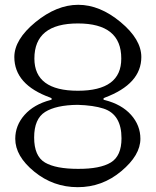

<svg xmlns="http://www.w3.org/2000/svg" viewBox="-20 -774 652 804"><path d="M168.5 -93.3Q213.9 -66.9 306.6 -66.9Q399.4 -66.4 444.3 -93.8Q488.8 -121.1 488.8 -194.8Q488.8 -294.9 413.6 -319.3Q371.6 -333 305.2 -335Q214.8 -334 168.9 -305.2Q123 -276.4 123 -198.2Q123 -120.1 168.5 -93.3ZM124 -528.8Q124 -394 306.2 -394Q488.3 -394 487.8 -528.8Q488.3 -675.8 306.2 -675.8Q124 -675.8 124 -528.8ZM571.8 -535.2Q571.8 -422.4 418.9 -365.2Q413.1 -363.3 413.1 -359.4Q413.1 -355.5 418.9 -355Q489.7 -336.9 528.8 -293Q567.9 -249 567.9 -192.9Q567.9 -124 487.8 -57.1Q408.2 9.8 305.7 9.8Q203.1 9.8 123.5 -55.2Q43.9 -120.1 43.9 -192.9Q43.9 -249 83 -293Q122.1 -336.9 190.9 -355Q196.8 -356 196.8 -359.4Q196.8 -362.8 190.9 -365.2Q40 -419.4 40 -535.2Q40 -608.4 128.4 -681.2Q217.3 -753.9 307.6 -753.9Q397.9 -753.9 484.9 -681.6Q571.8 -609.4 571.8 -535.2Z"/></svg>

Font: BrevierViennese-Regular
Style: Regular
Weight: 400
Designer: Johannes Lang & Ellmer Stefan
Foundry: Johannes Lang & Ellmer Stefan
Version: Version 1.001;PS 001.001;hotconv 1.0.70;makeotf.lib2.5.58329